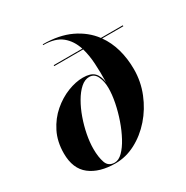

<svg xmlns="http://www.w3.org/2000/svg" viewBox="-175 -904 1024 1059"><g transform="rotate(-30 337.5 -375.0)"><path d="M234.9 -629.9H417.2Q398.9 -687.5 357.5 -721.2Q316.2 -754.9 240 -754.9V-759.8Q343.3 -759.8 417 -724.9Q490.7 -689.9 535.6 -629.9H675V-624H539.8Q573.7 -576.7 590.5 -517Q607.2 -457.3 607.2 -389.9Q607.2 -311.3 578.2 -239.4Q549.3 -167.5 500.1 -111.3Q450.9 -55.2 388.9 -22.7Q326.9 9.8 261 9.8Q158.9 9.8 99.5 -36.4Q40 -82.5 40 -179.9Q40 -254.9 69.1 -312.7Q98.1 -370.6 144.2 -410.2Q190.2 -449.7 241.9 -470Q293.7 -490.2 339.1 -490.2Q387.9 -490.2 409.9 -468.9Q431.9 -447.5 437.7 -403.8Q439.2 -467 435.8 -523.1Q432.4 -579.1 419.2 -624H234.9ZM259 3.9Q284.2 3.9 309.3 -21.1Q334.5 -46.1 356.8 -87.5Q379.2 -128.9 396.5 -178.6Q413.8 -228.3 423.8 -278.3Q433.8 -328.4 433.8 -370.1Q433.8 -411.4 418.9 -443.7Q404.1 -476.1 371.1 -476.1Q343 -476.1 316.8 -452.8Q290.5 -429.4 268.1 -390.7Q245.6 -352.1 228.9 -305.1Q212.2 -258.1 202.9 -209.8Q193.6 -161.6 193.6 -119.9Q193.6 -68.1 206.1 -32.1Q218.5 3.9 259 3.9Z"/></g></svg>

Font: Bodoni* 36
Style: Bold Italic
Weight: 700
Italic angle: -13°
Version: Version 2.000; ttfautohint (v1.8.1)